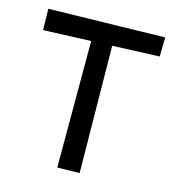

<svg xmlns="http://www.w3.org/2000/svg" viewBox="-107 -795 817 900"><g transform="rotate(15 301.0 -345.0)"><path d="M20 -693 22 -590 253 -599V15L361 13L354 -603L582 -612L584 -705Z"/></g></svg>

Font: McLaren
Style: Regular
Weight: 400
Designer: Astigmatic (AOETI)
Foundry: Astigmatic (AOETI)
Version: Version 1.000